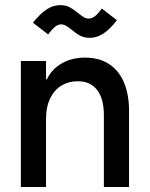

<svg xmlns="http://www.w3.org/2000/svg" viewBox="-20 -748 600 768"><path d="M63.5 -503.9H164.1V-430.7H167.5Q187 -471.2 227.1 -494.4Q267.1 -517.6 320.3 -517.6Q376 -517.6 415.5 -492.2Q455.1 -466.8 475.6 -418.9Q496.1 -371.1 496.1 -305.7V0H395.5V-290Q395 -354.5 367.9 -388.9Q340.8 -423.3 291 -422.9Q256.3 -423.3 227.5 -406.7Q198.7 -390.1 181.4 -356Q164.1 -321.8 164.1 -271.5V0H63.5ZM268.1 -627.9Q253.4 -639.6 244.4 -645Q235.4 -650.4 224.1 -650.4Q211.9 -650.4 200.2 -640.9Q188.5 -631.3 172.4 -610.4L111.8 -657.2Q140.6 -693.4 166.3 -710.2Q191.9 -727.1 220.2 -727.5Q242.2 -727.5 257.8 -719.5Q273.4 -711.4 291.5 -696.3Q306.2 -684.6 315.2 -679.2Q324.2 -673.8 334.5 -673.8Q347.7 -673.8 359.6 -683.1Q371.6 -692.4 387.2 -713.9L447.8 -667Q419.4 -630.9 393.6 -613.8Q367.7 -596.7 339.4 -596.7Q317.4 -596.7 301.8 -604.7Q286.1 -612.8 268.1 -627.9Z"/></svg>

Font: Wanted Sans Medium
Style: Regular
Weight: 500
Designer: Original Design by Kil Hyung-jin and Kang Hanbin, Wanted Lab, Inc; Hangeul from Source Han Sans by Jang Soo-young and Ka
Foundry: Wanted Lab, Inc.
Version: Version 1.001